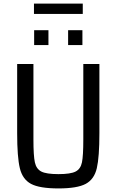

<svg xmlns="http://www.w3.org/2000/svg" viewBox="-20 -1046 653 1074"><path d="M76 -301V-688H167V-265Q167 -175 175 -138Q183 -101 211 -86.5Q239 -72 307 -72Q375 -72 403 -86.5Q431 -101 438.5 -138Q446 -175 446 -265V-688H536V-301Q536 -167 521.5 -105Q507 -43 459.5 -17.5Q412 8 307 8Q201 8 153.5 -17.5Q106 -43 91 -105Q76 -167 76 -301ZM171 -794V-877H251V-794ZM361 -794V-877H441V-794ZM170 -968V-1026H443V-968Z"/></svg>

Font: Saira Semi Condensed
Style: Regular
Weight: 400
Width: 4
Designer: Hector Gatti with collaboration of the Omnibus-Type team
Foundry: Omnibus-Type
Version: Version 1.001; ttfautohint (v1.8)